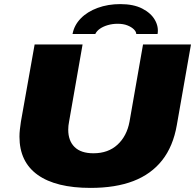

<svg xmlns="http://www.w3.org/2000/svg" viewBox="-20 -905 952 937"><path d="M422 12Q253 12 164 -51.5Q75 -115 75 -238Q75 -255 77 -273Q79 -291 82 -311L149 -688H383L317 -311Q315 -301 314 -291.5Q313 -282 313 -272Q313 -218 344 -187.5Q375 -157 436 -157Q508 -157 553.5 -199Q599 -241 612 -311L678 -688H912L843 -295Q825 -191 771.5 -123Q718 -55 631 -21.5Q544 12 422 12ZM334 -739Q342 -782 374 -815Q406 -848 456.5 -866.5Q507 -885 567 -885Q632 -885 674.5 -863Q717 -841 736 -807.5Q755 -774 749 -739H645Q645 -750 633.5 -761.5Q622 -773 602 -781Q582 -789 554 -789Q529 -789 506.5 -782.5Q484 -776 468 -765Q452 -754 445 -739Z"/></svg>

Font: Archivo SemiExpanded Black
Style: Italic
Weight: 900
Width: 6
Italic angle: -10°
Designer: Hector Gatti
Foundry: Omnibus-Type
Version: Version 2.001